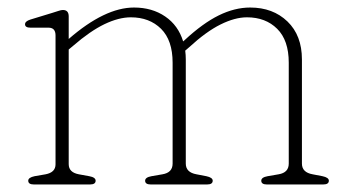

<svg xmlns="http://www.w3.org/2000/svg" viewBox="-20 -490 932 510"><path d="M162.5 -446.5V-386.5Q258.5 -470 336 -470Q384 -470 418.8 -446.2Q453.5 -422.5 466.5 -380L470.5 -383.5Q519 -428.5 561.2 -449.2Q603.5 -470 644.5 -470Q705 -470 743.5 -433Q782 -396 782 -332V-55.5Q782 -32 810.5 -27L836.5 -22Q853.5 -18.5 853.5 -10Q853.5 0 838.5 0H689Q674 0 674 -10Q674 -19 691 -22L720 -27Q747 -31.5 747 -55.5V-323.5Q747 -383 716.2 -413.5Q685.5 -444 636 -444Q604 -444 565.8 -425Q527.5 -406 483 -365L472 -355.5Q473.5 -344 473.5 -332V-55.5Q473.5 -32 502 -27L528 -22Q545 -18.5 545 -10Q545 0 530 0H380.5Q365.5 0 365.5 -10Q365.5 -19 382.5 -22L411.5 -27Q438.5 -31.5 438.5 -55.5V-323.5Q438.5 -383 407.8 -413.5Q377 -444 327.5 -444Q295.5 -444 257.5 -425.8Q219.5 -407.5 174.5 -368.5L162.5 -358.5V-54Q162.5 -32 189.5 -27L217 -22Q234 -19 234 -10Q234 0 219 0H70Q55 0 55 -10Q55 -18.5 72 -22L101 -27Q127.5 -32 127.5 -53.5V-396Q127.5 -416.5 109 -416.5H61Q46.5 -416.5 46.5 -425.5Q46.5 -433.5 60.5 -438L119.5 -456Q128 -458.5 135.2 -461Q142.5 -463.5 147 -463.5Q162.5 -463.5 162.5 -446.5Z"/></svg>

Font: Fraunces 9pt Soft Thin
Style: Regular
Weight: 100
Version: Version 1.000;[b76b70a41]